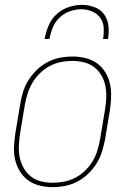

<svg xmlns="http://www.w3.org/2000/svg" viewBox="-20 -760 540 788"><path d="M195 8Q168 8 142 1.5Q116 -5 95.5 -20Q75 -35 61.5 -57Q48 -79 42 -105Q36 -131 37.5 -158.5Q39 -186 43 -213L63 -333Q67 -359 75 -384Q83 -409 97.5 -432Q112 -455 132 -474Q152 -493 176 -505.5Q200 -518 226 -523Q252 -528 278 -528Q305 -528 331.5 -521.5Q358 -515 378.5 -500Q399 -485 412.5 -463Q426 -441 431.5 -415Q437 -389 436 -361.5Q435 -334 431 -307L411 -187Q406 -161 398 -136Q390 -111 375.5 -88Q361 -65 341 -46Q321 -27 297 -14.5Q273 -2 247 3Q221 8 195 8ZM196 -10Q219 -10 243 -14.5Q267 -19 289 -30.5Q311 -42 329.5 -60Q348 -78 360.5 -99Q373 -120 380 -143.5Q387 -167 391 -190L411 -310Q415 -334 416 -358.5Q417 -383 412.5 -406.5Q408 -430 396.5 -450Q385 -470 367 -484Q349 -498 325.5 -504Q302 -510 277 -510Q254 -510 230.5 -505.5Q207 -501 185 -489.5Q163 -478 144.5 -460Q126 -442 113.5 -421Q101 -400 93.5 -376.5Q86 -353 82 -330L62 -210Q59 -186 57.5 -161.5Q56 -137 61 -113.5Q66 -90 77.5 -70Q89 -50 106.5 -36Q124 -22 147.5 -16Q171 -10 196 -10ZM163 -600Q168 -627 179 -654Q190 -681 211.5 -701Q233 -721 261 -730.5Q289 -740 316 -740Q343 -740 368 -730.5Q393 -721 407.5 -701Q422 -681 425 -654Q428 -627 423 -600H403Q407 -623 405.5 -646.5Q404 -670 391 -687.5Q378 -705 357 -713.5Q336 -722 313 -722Q290 -722 266 -713.5Q242 -705 224 -687.5Q206 -670 196.5 -646.5Q187 -623 183 -600Z"/></svg>

Font: Iosevka Thin
Style: Italic
Weight: 100
Italic angle: -9°
Monospace: yes
Designer: Belleve Invis
Foundry: Belleve Invis
Version: Version 32.5.0; ttfautohint (v1.8.4)